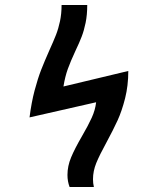

<svg xmlns="http://www.w3.org/2000/svg" viewBox="-20 -747 640 767"><path d="M249.5 -48Q249.5 -83.5 264 -118.2Q278.5 -153 307.5 -203Q332.5 -246 346.5 -276.8Q360.5 -307.5 364 -338.5L98 -278Q105.5 -337.5 118.2 -385.5Q131 -433.5 144.2 -467.5Q157.5 -501.5 177 -545.5Q194 -583 203.8 -608Q213.5 -633 219.8 -662.8Q226 -692.5 226 -727H328.5Q328.5 -687.5 322 -656Q315.5 -624.5 306.2 -600.5Q297 -576.5 281 -543Q262 -502 251 -471.8Q240 -441.5 233.5 -401.5L492.5 -463.5Q492.5 -405 479.8 -354.5Q467 -304 449.8 -266.2Q432.5 -228.5 405.5 -178.5Q377.5 -127.5 364.5 -95.5Q351.5 -63.5 351.5 -31Q351.5 -14.5 355 0H258Q249.5 -22.5 249.5 -48Z"/></svg>

Font: JuliaMono Medium
Style: Regular
Weight: 500
Monospace: yes
Designer: cormullion
Foundry: corm
Version: Version 0.054; ttfautohint (v1.8.4)